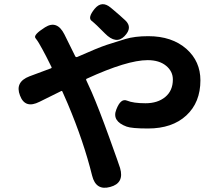

<svg xmlns="http://www.w3.org/2000/svg" viewBox="-20 -843 1040 913"><path d="M504 46Q436 65 418 -8Q378 -170 302 -350L277 -407Q275 -412 271 -410L168 -359Q99 -324 75 -389Q50 -453 120 -480L222 -518Q227 -520 225 -524L200 -574Q183 -607 165 -638Q160 -647 148.5 -662Q137 -677 194 -713Q251 -749 286 -680L338 -575Q341 -570 347 -572Q446 -616 488.5 -630Q531 -644 576 -657.5Q621 -671 685 -671Q798 -671 867 -610Q933 -551 933 -461Q933 -356 866 -294Q799 -232 684 -232Q606 -232 582 -241Q511 -267 533 -322Q554 -377 584 -364.5Q614 -352 672 -352Q730 -352 766 -382Q802 -412 802 -465Q802 -504 769.5 -530.5Q737 -557 682 -557Q585 -557 393 -469Q388 -467 390 -462L416 -405Q451 -324 499.5 -189.5Q548 -55 551 -44Q572 28 504 46ZM572 -671Q532 -630 479 -684Q435 -729 415.5 -744Q396 -759 430 -801Q464 -842 506 -807L518 -797Q548 -772 576 -746Q612 -712 572 -671Z"/></svg>

Font: Resource Han Rounded KR
Style: Bold
Weight: 700
Designer: Cyano Hao (round all glyphs); Ryoko NISHIZUKA 西塚涼子 (kana, bopomofo & ideographs); Paul D. Hunt (Latin, Greek & Cyrillic)
Foundry: Cyano Hao
Version: 0.990